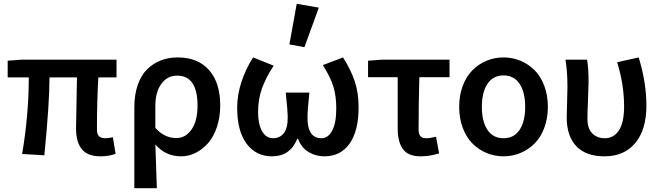

<svg xmlns="http://www.w3.org/2000/svg" viewBox="-20 -802 3436 1000"><path d="M503.9 12.2Q436 12.2 406 -25.1Q376 -62.5 376 -133.8Q376 -152.3 378.2 -250.5Q380.4 -348.6 380.9 -398.9H237.8Q237.8 -263.7 210.9 6.8L95.2 0Q129.9 -203.6 129.9 -398.9H20V-485.8L91.8 -491.2H586.9V-398.9H492.2Q484.9 -274.9 484.9 -127.9Q484.9 -103 495.8 -92.5Q506.8 -82 529.8 -82Q539.6 -82 567.9 -86.9L582 -1Q547.4 12.2 503.9 12.2Z M679.7 178.2V-243.2Q679.7 -308.1 697 -358.6Q714.4 -409.2 745.4 -440.2Q776.4 -471.2 816.9 -487.1Q857.4 -502.9 905.8 -502.9Q1010.7 -502.9 1068.8 -437Q1127 -371.1 1127 -252.9Q1127 -191.9 1109.9 -140.9Q1092.8 -89.8 1064 -56.9Q1035.2 -23.9 999 -5.9Q962.9 12.2 923.8 12.2Q841.8 12.2 789.1 -49.8Q790.5 -12.2 793 61.8Q795.4 135.7 796.9 178.2ZM898.9 -83Q946.3 -83 977.5 -127.4Q1008.8 -171.9 1008.8 -252Q1008.8 -408.2 901.9 -408.2Q852.5 -408.2 820.8 -366Q789.1 -323.7 789.1 -249V-136.2Q835 -83 898.9 -83Z M1396.5 12.2Q1313.5 12.2 1264.4 -53.5Q1215.3 -119.1 1215.3 -241.2Q1215.3 -308.1 1238 -376.7Q1260.7 -445.3 1298.3 -502.9L1405.3 -460Q1363.8 -396 1344 -340.3Q1324.2 -284.7 1324.2 -219.2Q1324.2 -155.3 1345 -118.7Q1365.7 -82 1402.3 -82Q1437.5 -82 1458 -108.2Q1478.5 -134.3 1478.5 -189Q1478.5 -223.1 1468.3 -319.8H1591.3Q1581.5 -228 1581.5 -189Q1581.5 -82 1654.3 -82Q1689 -82 1710.2 -121.8Q1731.4 -161.6 1731.4 -236.8Q1731.4 -302.7 1716.1 -351.8Q1700.7 -400.9 1661.6 -462.9L1766.6 -502.9Q1806.6 -440.4 1827.1 -380.1Q1847.7 -319.8 1847.7 -244.1Q1847.7 -120.1 1800.8 -54Q1753.9 12.2 1669.4 12.2Q1624 12.2 1586.9 -10.3Q1549.8 -32.7 1532.2 -79.1H1528.3Q1491.7 12.2 1396.5 12.2ZM1487.3 -570.8 1525.4 -782.2 1640.6 -762.2 1565.4 -556.2Z M2170.9 12.2Q2106.4 12.2 2078.9 -24.9Q2051.3 -62 2051.3 -133.8V-399.9H1897V-485.8L1969.2 -491.2H2321.3V-399.9H2164.1Q2160.2 -269 2160.2 -127.9Q2160.2 -103 2169.9 -92.5Q2179.7 -82 2199.2 -82Q2220.7 -82 2251 -89.8L2267.1 -2.9Q2216.8 12.2 2170.9 12.2Z M2371.6 -245.1Q2371.6 -305.2 2390.1 -354.7Q2408.7 -404.3 2440.7 -436.3Q2472.7 -468.3 2514.2 -485.6Q2555.7 -502.9 2602.5 -502.9Q2649.4 -502.9 2690.9 -485.6Q2732.4 -468.3 2764.4 -436.3Q2796.4 -404.3 2814.9 -354.7Q2833.5 -305.2 2833.5 -245.1Q2833.5 -185.5 2814.9 -136.2Q2796.4 -86.9 2764.6 -54.9Q2732.9 -22.9 2691.2 -5.4Q2649.4 12.2 2602.5 12.2Q2555.7 12.2 2513.9 -5.4Q2472.2 -22.9 2440.4 -54.9Q2408.7 -86.9 2390.1 -136.2Q2371.6 -185.5 2371.6 -245.1ZM2715.3 -245.1Q2715.3 -321.3 2686.3 -365.2Q2657.2 -409.2 2602.5 -409.2Q2547.9 -409.2 2518.8 -365.2Q2489.7 -321.3 2489.7 -245.1Q2489.7 -169.4 2518.8 -125.7Q2547.9 -82 2602.5 -82Q2657.2 -82 2686.3 -125.7Q2715.3 -169.4 2715.3 -245.1Z M3128.4 12.2Q3031.2 12.2 2981.4 -40.8Q2931.6 -93.8 2931.6 -189.9Q2931.6 -216.8 2933.6 -269.5Q2935.5 -322.3 2935.5 -348.1Q2935.5 -429.2 2925.3 -491.2H3037.6Q3045.4 -452.1 3045.4 -373Q3045.4 -351.1 3042.5 -283.2Q3039.6 -215.3 3039.6 -182.1Q3039.6 -132.3 3064.9 -107.2Q3090.3 -82 3129.4 -82Q3176.8 -82 3203.6 -123Q3230.5 -164.1 3230.5 -247.1Q3230.5 -361.3 3194.3 -478L3306.6 -502.9Q3346.7 -371.1 3346.7 -252Q3346.7 -126.5 3288.8 -57.1Q3231 12.2 3128.4 12.2Z"/></svg>

Font: Toshiba Sans Medium
Style: Regular
Weight: 500
Designer: Paul D. Hunt
Foundry: Toshiba Corporation
Version: Version 2.020;PS 2.0;hotconv 1.0.86;makeotf.lib2.5.63406